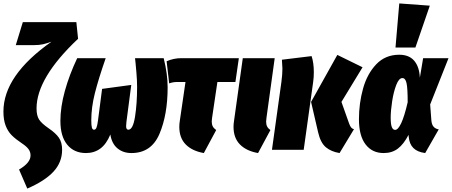

<svg xmlns="http://www.w3.org/2000/svg" viewBox="-21 -873 2634 1119"><path d="M90 115Q157 76 157 33Q157 12 145 -4Q133 -20 109 -36Q70 -62 47.5 -84.5Q25 -107 12 -140.5Q-1 -174 -1 -223Q-1 -433 279 -630Q251 -620 229.5 -615Q208 -610 176 -610H71L112 -744H424L434 -647Q192 -419 192 -241Q192 -199 207 -176Q222 -153 263 -125Q304 -97 322.5 -70Q341 -43 341 0Q341 73 290.5 127.5Q240 182 138 226Z M331 -168Q331 -249 357 -343Q383 -437 429 -534H595Q553 -413 532 -330Q511 -247 511 -172Q511 -142 514.5 -129.5Q518 -117 527 -117Q536 -117 541 -128.5Q546 -140 550 -170L574 -355L744 -378L716 -164Q714 -144 714 -138Q714 -117 727 -117Q754 -117 766 -193Q778 -269 778 -367Q778 -405 774 -450.5Q770 -496 769 -506L766 -534H933Q956 -442 956 -365Q956 -205 908.5 -93Q861 19 745 19Q697 19 664 -8Q631 -35 622 -89Q599 -33 563.5 -7Q528 19 480 19Q411 19 371 -29.5Q331 -78 331 -168Z M1215 -186Q1213 -170 1213 -165Q1213 -148 1219 -136.5Q1225 -125 1239 -115L1167 19Q1099 7 1061.5 -31Q1024 -69 1024 -134Q1024 -151 1027 -169L1060 -395H1009Q987 -395 965 -387L950 -516Q991 -534 1036 -534H1371L1351 -395H1246Z M1532 -186Q1530 -170 1530 -164Q1530 -147 1536 -135.5Q1542 -124 1555 -115L1483 19Q1415 7 1377.5 -31Q1340 -69 1340 -134Q1340 -151 1343 -169L1394 -534H1580Z M1833 -102 1792 -279 1945 -553 2092 -481 1969 -279 2013 -155Q2019 -138 2025.5 -130Q2032 -122 2042 -120L1958 19Q1909 11 1878 -15Q1847 -41 1833 -102ZM1619 -395Q1625 -440 1625 -473Q1625 -483 1622 -525L1795 -546Q1808 -507 1808 -452Q1808 -421 1804 -394L1749 0H1564Z M2426 -420 2445 -534H2593L2486 -264L2493 -172Q2495 -147 2506 -134.5Q2517 -122 2536 -119L2457 19Q2412 13 2388.5 -10Q2365 -33 2361 -76L2360 -87Q2332 -33 2298 -7Q2264 19 2215 19Q2148 19 2109.5 -31.5Q2071 -82 2071 -178Q2071 -271 2095 -357Q2119 -443 2172 -498.5Q2225 -554 2306 -554Q2363 -554 2393 -519Q2423 -484 2426 -420ZM2256 -187Q2256 -149 2262.5 -132.5Q2269 -116 2282 -116Q2299 -116 2317.5 -155.5Q2336 -195 2355 -277Q2355 -358 2348.5 -388Q2342 -418 2324 -418Q2304 -418 2288.5 -378Q2273 -338 2264.5 -283Q2256 -228 2256 -187ZM2306 -853 2484 -840 2400 -596H2284Z"/></svg>

Font: Fira Sans Extra Condensed Black
Style: Italic
Weight: 900
Width: 3
Italic angle: -8°
Designer: Carrois Corporate & Edenspiekermann AG
Foundry: Carrois Corporate GbR & Edenspiekermann AG
Version: Version 4.203